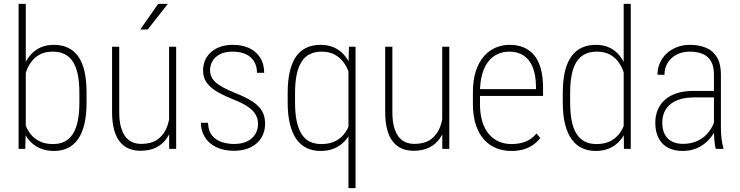

<svg xmlns="http://www.w3.org/2000/svg" viewBox="-20 -770 3829 993"><path d="M76.2 -750H113.3V-102.5L110.8 0H76.2ZM427.7 -288.1V-240.2Q427.7 -175.8 416.5 -128.4Q405.3 -81.1 383.5 -50.3Q361.8 -19.5 330.6 -4.4Q299.3 10.7 259.3 10.7Q220.7 10.7 190.4 -1.7Q160.2 -14.2 138.7 -35.9Q117.2 -57.6 104.2 -86.4Q91.3 -115.2 85.9 -147.5V-367.2Q92.8 -404.3 106.4 -435.5Q120.1 -466.8 141.4 -489.7Q162.6 -512.7 191.7 -525.4Q220.7 -538.1 258.3 -538.1Q298.3 -538.1 329.8 -523.9Q361.3 -509.8 383.3 -480Q405.3 -450.2 416.5 -402.8Q427.7 -355.5 427.7 -288.1ZM390.6 -240.2V-288.1Q390.6 -342.8 382.6 -383.1Q374.5 -423.3 357.7 -450Q340.8 -476.6 314.9 -489.7Q289.1 -502.9 252.9 -502.9Q214.8 -502.9 188.2 -489.3Q161.6 -475.6 144.5 -453.4Q127.4 -431.2 117.9 -406.2Q108.4 -381.3 104 -358.9V-150.9Q110.8 -117.7 129.4 -88.6Q147.9 -59.6 179 -42.2Q210 -24.9 254.4 -24.9Q289.1 -24.9 314.7 -38.1Q340.3 -51.3 357.2 -77.9Q374 -104.5 382.3 -145Q390.6 -185.5 390.6 -240.2Z M854.5 -122.1V-528.3H891.1V0H855ZM860.4 -211.4 883.3 -212.4Q883.3 -164.6 873 -124Q862.8 -83.5 841.6 -53.5Q820.3 -23.4 786.9 -6.8Q753.4 9.8 706.5 9.8Q673.8 9.8 647 -1.2Q620.1 -12.2 600.6 -35.9Q581.1 -59.6 570.3 -97.9Q559.6 -136.2 559.6 -191.4V-528.3H596.7V-190.4Q596.7 -144.5 605.5 -112.8Q614.3 -81.1 629.6 -62Q645 -43 665.5 -34.4Q686 -25.9 709.5 -25.9Q766.6 -25.9 799.6 -52.2Q832.5 -78.6 846.4 -121.1Q860.4 -163.6 860.4 -211.4ZM705.6 -617.7 797.9 -750H848.1L744.1 -617.7Z M1314.5 -129.4Q1314.5 -154.3 1303.2 -175.5Q1292 -196.8 1264.2 -216.6Q1236.3 -236.3 1185.5 -256.3Q1147.5 -271.5 1118.4 -286.9Q1089.4 -302.2 1069.6 -319.8Q1049.8 -337.4 1040 -358.4Q1030.3 -379.4 1030.3 -405.8Q1030.3 -434.1 1040.8 -458.3Q1051.3 -482.4 1071.3 -500.2Q1091.3 -518.1 1119.6 -528.1Q1147.9 -538.1 1183.6 -538.1Q1234.4 -538.1 1270.5 -520.5Q1306.6 -502.9 1326.4 -470.7Q1346.2 -438.5 1346.2 -393.6H1309.1Q1309.1 -427.2 1294.4 -451.7Q1279.8 -476.1 1252 -489.5Q1224.1 -502.9 1183.6 -502.9Q1142.1 -502.9 1116.2 -488.8Q1090.3 -474.6 1078.4 -452.9Q1066.4 -431.2 1066.4 -407.2Q1066.4 -389.6 1072.8 -374.5Q1079.1 -359.4 1093.8 -345.7Q1108.4 -332 1133.8 -318.1Q1159.2 -304.2 1197.3 -288.6Q1250 -268.1 1284.2 -246.1Q1318.4 -224.1 1334.7 -196.5Q1351.1 -168.9 1351.1 -130.9Q1351.1 -99.1 1339.8 -73.2Q1328.6 -47.4 1307.6 -28.8Q1286.6 -10.3 1256.8 -0.2Q1227.1 9.8 1190.4 9.8Q1135.3 9.8 1096.7 -9.8Q1058.1 -29.3 1038.6 -62.3Q1019 -95.2 1019 -134.8H1055.7Q1057.6 -90.8 1078.6 -67.1Q1099.6 -43.5 1129.9 -34.4Q1160.2 -25.4 1190.4 -25.4Q1230 -25.4 1257.8 -38.8Q1285.6 -52.2 1300 -75.9Q1314.5 -99.6 1314.5 -129.4Z M1782.2 203.1V-426.8L1784.7 -528.3H1818.8V203.1ZM1467.8 -240.2V-288.1Q1467.8 -355.5 1479.5 -402.8Q1491.2 -450.2 1512.9 -480Q1534.7 -509.8 1566.4 -523.9Q1598.1 -538.1 1638.2 -538.1Q1675.8 -538.1 1705.3 -525.4Q1734.9 -512.7 1756.3 -489.7Q1777.8 -466.8 1791.5 -435.5Q1805.2 -404.3 1812 -367.2V-147.5Q1807.1 -115.2 1793.7 -86.4Q1780.3 -57.6 1758.8 -35.9Q1737.3 -14.2 1707 -1.7Q1676.8 10.7 1638.2 10.7Q1598.1 10.7 1566.4 -4.4Q1534.7 -19.5 1512.9 -50.3Q1491.2 -81.1 1479.5 -128.4Q1467.8 -175.8 1467.8 -240.2ZM1505.9 -288.1V-240.2Q1505.9 -185.5 1514.2 -145Q1522.5 -104.5 1539.1 -77.6Q1555.7 -50.8 1581.5 -37.8Q1607.4 -24.9 1642.6 -24.9Q1687 -24.9 1718 -42Q1749 -59.1 1767.8 -87.9Q1786.6 -116.7 1794.4 -150.9V-358.9Q1790 -380.4 1780.5 -405Q1771 -429.7 1753.4 -452.1Q1735.8 -474.6 1708.7 -488.8Q1681.6 -502.9 1643.6 -502.9Q1608.4 -502.9 1582.3 -490Q1556.2 -477.1 1539.3 -450.2Q1522.5 -423.3 1514.2 -383.3Q1505.9 -343.3 1505.9 -288.1Z M2267.1 -122.1V-528.3H2303.7V0H2267.6ZM2272.9 -211.4 2295.9 -212.4Q2295.9 -164.6 2285.6 -124Q2275.4 -83.5 2254.2 -53.5Q2232.9 -23.4 2199.5 -6.8Q2166 9.8 2119.1 9.8Q2086.4 9.8 2059.6 -1.2Q2032.7 -12.2 2013.2 -35.9Q1993.7 -59.6 1982.9 -97.9Q1972.2 -136.2 1972.2 -191.4V-528.3H2009.3V-190.4Q2009.3 -144.5 2018.1 -112.8Q2026.9 -81.1 2042.2 -62Q2057.6 -43 2078.1 -34.4Q2098.6 -25.9 2122.1 -25.9Q2179.2 -25.9 2212.2 -52.2Q2245.1 -78.6 2259 -121.1Q2272.9 -163.6 2272.9 -211.4Z M2624 10.7Q2581.5 10.7 2545.4 -4.2Q2509.3 -19 2482.4 -49.3Q2455.6 -79.6 2440.7 -125.2Q2425.8 -170.9 2425.8 -232.4V-292.5Q2425.8 -355.5 2440.9 -401.9Q2456.1 -448.2 2482.4 -478.5Q2508.8 -508.8 2543 -523.4Q2577.1 -538.1 2615.2 -538.1Q2655.3 -538.1 2687.3 -525.1Q2719.2 -512.2 2741.9 -485.4Q2764.6 -458.5 2776.6 -416.3Q2788.6 -374 2788.6 -315.4V-273.9H2448.7V-309.1H2752V-323.2Q2751.5 -381.8 2735.4 -421.9Q2719.2 -461.9 2688.7 -482.4Q2658.2 -502.9 2615.2 -502.9Q2581.1 -502.9 2553.2 -490Q2525.4 -477.1 2504.9 -450.9Q2484.4 -424.8 2473.4 -385Q2462.4 -345.2 2462.4 -292.5V-232.4Q2462.4 -180.7 2474.4 -141.6Q2486.3 -102.5 2508.3 -76.7Q2530.3 -50.8 2560.3 -37.8Q2590.3 -24.9 2625.5 -24.9Q2664.6 -24.9 2696.8 -37.1Q2729 -49.3 2754.9 -79.6L2774.4 -56.2Q2760.3 -37.6 2739.3 -22.2Q2718.3 -6.8 2689.9 2Q2661.6 10.7 2624 10.7Z M3205.6 -102.5V-750H3242.2V0H3207ZM2890.6 -240.2V-288.1Q2890.6 -355.5 2902.3 -402.8Q2914.1 -450.2 2936.3 -480Q2958.5 -509.8 2990.2 -523.9Q3022 -538.1 3061.5 -538.1Q3099.1 -538.1 3128.2 -525.4Q3157.2 -512.7 3178 -489.7Q3198.7 -466.8 3212.4 -435.5Q3226.1 -404.3 3232.9 -367.2V-147.5Q3227.5 -115.2 3214.4 -86.4Q3201.2 -57.6 3179.9 -35.9Q3158.7 -14.2 3128.9 -1.7Q3099.1 10.7 3060.5 10.7Q3021.5 10.7 2989.7 -4.4Q2958 -19.5 2936 -50.3Q2914.1 -81.1 2902.3 -128.4Q2890.6 -175.8 2890.6 -240.2ZM2928.7 -288.1V-240.2Q2928.7 -185.5 2936.8 -145Q2944.8 -104.5 2961.7 -77.9Q2978.5 -51.3 3004.4 -38.1Q3030.3 -24.9 3064.9 -24.9Q3109.9 -24.9 3140.6 -42.2Q3171.4 -59.6 3189.9 -88.1Q3208.5 -116.7 3215.8 -150.9V-358.9Q3211.4 -381.3 3201.9 -406.2Q3192.4 -431.2 3175.3 -453.4Q3158.2 -475.6 3131.3 -489.3Q3104.5 -502.9 3065.9 -502.9Q3030.8 -502.9 3004.6 -489.7Q2978.5 -476.6 2961.7 -450.2Q2944.8 -423.8 2936.8 -383.5Q2928.7 -343.3 2928.7 -288.1Z M3672.4 -97.7V-384.8Q3672.4 -426.3 3657.7 -452.4Q3643.1 -478.5 3615.2 -490.7Q3587.4 -502.9 3546.9 -502.9Q3509.8 -502.9 3480.2 -488Q3450.7 -473.1 3433.6 -446Q3416.5 -418.9 3416.5 -382.8L3380.4 -383.8Q3380.4 -415.5 3392.6 -443.6Q3404.8 -471.7 3427 -492.7Q3449.2 -513.7 3480.2 -525.9Q3511.2 -538.1 3548.3 -538.1Q3595.2 -538.1 3631.3 -522.9Q3667.5 -507.8 3688 -473.9Q3708.5 -439.9 3708.5 -383.8V-107.9Q3708.5 -79.6 3711.9 -51Q3715.3 -22.5 3721.2 -5.4V0H3681.6Q3676.8 -18.1 3674.6 -45.4Q3672.4 -72.8 3672.4 -97.7ZM3682.6 -299.8 3683.6 -266.1H3570.3Q3527.8 -266.1 3496.8 -256.6Q3465.8 -247.1 3445.6 -229.7Q3425.3 -212.4 3415.3 -188.7Q3405.3 -165 3405.3 -136.2Q3405.3 -98.6 3418.5 -74.2Q3431.6 -49.8 3455.8 -37.8Q3480 -25.9 3512.2 -25.9Q3556.2 -25.9 3590.1 -42.7Q3624 -59.6 3646.7 -89.1Q3669.4 -118.7 3679.7 -156.2L3691.9 -128.9Q3685.5 -105 3670.9 -80.3Q3656.2 -55.7 3633.5 -35.2Q3610.8 -14.6 3580.1 -2Q3549.3 10.7 3509.8 10.7Q3467.3 10.7 3435.5 -5.6Q3403.8 -22 3386.5 -54.7Q3369.1 -87.4 3369.1 -135.7Q3369.1 -171.9 3381.6 -201.7Q3394 -231.4 3418.7 -253.7Q3443.4 -275.9 3480.2 -287.8Q3517.1 -299.8 3565.4 -299.8Z"/></svg>

Font: Roboto Condensed ExtraLight
Style: Regular
Weight: 250
Designer: Christian Robertson
Foundry: Google
Version: Version 3.008; 2023